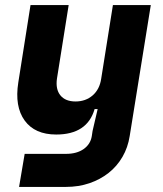

<svg xmlns="http://www.w3.org/2000/svg" viewBox="-20 -570 640 755"><path d="M52 -246 100 -550H250L204 -261Q198 -219 217.5 -195Q237 -171 277 -171Q317 -171 344.5 -195Q372 -219 378 -261L424 -550H573L490 -35Q483 10 461.5 47Q440 84 407 110Q374 136 331.5 150.5Q289 165 239 165H55L77 35H240Q282 35 309 16Q336 -3 341 -35L344 -55L364 -141H352Q323 -41 201 -41Q117 -41 77 -96Q37 -151 52 -246Z"/></svg>

Font: JetBrains Mono ExtraBold
Style: Italic
Weight: 800
Designer: Philipp Nurullin, Konstantin Bulenkov
Foundry: JetBrains
Version: Version 1.000; ttfautohint (v1.8.3)